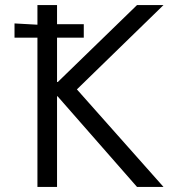

<svg xmlns="http://www.w3.org/2000/svg" viewBox="-20 -734 682 754"><path d="M127 -714V-637L37 -642V-586H127V0H204V-356H206L518 0H622L282 -383L622 -714H518L207 -412H204V-586H309V-639H204V-714Z"/></svg>

Font: Non Bureau Light
Style: Regular
Weight: 300
Designer: Jona Saucedo
Foundry: Non Foundry
Version: Version 1.000;FEAKit 1.0